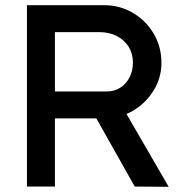

<svg xmlns="http://www.w3.org/2000/svg" viewBox="-20 -720 719 741"><path d="M84 0V-700H382Q442 -700 492.5 -670.5Q543 -641 573 -590.5Q603 -540 603 -477Q603 -420 573 -371Q543 -322 493 -292.5Q443 -263 382 -263H192V0ZM500 0 322 -316 433 -341 631 1ZM192 -367H392Q421 -367 444 -381.5Q467 -396 480 -421.5Q493 -447 493 -478Q493 -513 476.5 -539.5Q460 -566 430.5 -581Q401 -596 364 -596H192Z"/></svg>

Font: Our Lexend
Style: Regular
Weight: 400
Designer: Bonnie Shaver-Troup, Thomas Jockin
Foundry: Lexend
Version: Version 1.007